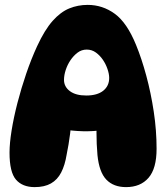

<svg xmlns="http://www.w3.org/2000/svg" viewBox="-20 -759 680 786"><path d="M122 7Q72 7 45.5 -23.5Q19 -54 19 -134Q19 -172 27.5 -225Q36 -278 51.5 -338Q67 -398 87.5 -458Q108 -518 132 -570Q163 -637 195.5 -673.5Q228 -710 263.5 -724.5Q299 -739 339 -739Q400 -739 450 -702.5Q500 -666 537 -575Q560 -519 579 -448.5Q598 -378 609.5 -301.5Q621 -225 621 -150Q621 -69 588 -31Q555 7 496 7Q445 7 415.5 -23.5Q386 -54 379 -124Q375 -169 375 -217Q375 -265 379 -309L431 -234Q403 -225 361.5 -222.5Q320 -220 275.5 -224.5Q231 -229 192 -241L272 -307Q273 -258 267 -211.5Q261 -165 253 -127Q246 -83 230.5 -53Q215 -23 188.5 -8Q162 7 122 7ZM333 -368Q378 -368 402.5 -387.5Q427 -407 427 -440Q427 -456 420 -476.5Q413 -497 401 -514.5Q389 -532 372.5 -544Q356 -556 335 -556Q314 -556 297.5 -543.5Q281 -531 268.5 -512.5Q256 -494 249 -472.5Q242 -451 242 -432Q242 -404 266 -386Q290 -368 333 -368Z"/></svg>

Font: DynaPuff SemiBold
Style: Regular
Weight: 600
Designer: Toshi Omagari, Jennifer Daniel
Foundry: Google Fonts
Version: Version 2.000